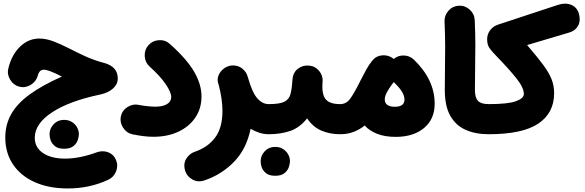

<svg xmlns="http://www.w3.org/2000/svg" viewBox="-20 -683 3246 1065"><path d="M198.2 -469.2Q234.9 -469.2 275.1 -454.1Q315.4 -439 359.6 -416.3Q403.8 -393.6 453.4 -370.8Q502.9 -348.1 558.6 -333.5Q633.3 -313 633.3 -247.6Q633.3 -216.3 607.2 -192.4Q581.1 -168.5 536.1 -158.7Q363.8 -122.6 268.3 -59.6Q172.9 3.4 172.9 81.1Q172.9 134.8 218.3 165.8Q263.7 196.8 341.8 196.8Q420.9 196.8 516.1 162.1Q549.8 149.9 580.6 161.9Q611.3 173.8 623.5 204.1Q636.7 235.4 623.8 267.8Q610.8 300.3 579.6 314.5Q476.6 362.3 356 362.3Q251 362.3 172.9 327.4Q94.7 292.5 52 228.8Q9.3 165 9.3 79.6Q9.3 9.3 41.5 -48.8Q73.7 -106.9 143.1 -158Q212.4 -209 323.2 -258.3Q250 -296.4 223.1 -296.4Q197.8 -296.4 189.5 -263.2Q180.2 -230 149.9 -211.9Q119.6 -193.8 87.4 -202.1Q54.7 -210.4 36.4 -241Q18.1 -271.5 26.4 -304.2Q44.9 -379.9 91.6 -424.6Q138.2 -469.2 198.2 -469.2ZM254.9 61Q254.9 30.3 277.6 6.1Q300.3 -18.1 334.5 -18.1Q359.9 -18.1 377.4 -7.3Q395 3.4 404.8 19Q417.5 39.1 417.5 61Q417.5 76.7 410.6 95.7Q403.8 114.7 386 128.4Q368.2 142.1 335.9 142.1Q302.7 142.1 285.4 128.2Q268.1 114.3 261.2 96.2Q254.9 79.1 254.9 61Z M650.4 -37.6Q657.7 -70.8 687.7 -89.6Q717.8 -108.4 750.5 -101.1Q772 -96.7 797.9 -94Q823.7 -91.3 841.8 -91.3Q882.8 -91.3 906.2 -105.5Q929.7 -119.6 929.7 -145Q929.7 -170.9 898.9 -216.3Q868.2 -261.7 810.1 -313.5Q784.7 -336.4 782.7 -371.6Q780.8 -406.7 803.2 -432.1Q826.2 -458 861.3 -460.2Q896.5 -462.4 921.9 -439.5Q1016.1 -355.5 1056.9 -285.2Q1097.7 -214.8 1097.7 -147.9Q1097.7 -82 1064 -31.7Q1030.3 18.6 970.2 47.1Q910.2 75.7 830.1 75.7Q803.7 75.7 774.9 72Q746.1 68.4 714.4 62Q681.6 54.7 662.6 24.9Q643.6 -4.9 650.4 -37.6Z M1191.4 -217.3Q1183.6 -238.8 1190.4 -259.8Q1197.3 -280.8 1214.4 -296.6Q1231.4 -312.5 1253.9 -317.9Q1265.6 -320.8 1277.8 -319.8Q1306.6 -318.4 1327.4 -299.8Q1348.1 -281.2 1354 -257.3Q1354.5 -255.9 1355 -254.4Q1378.4 -170.4 1407 -137.9Q1435.5 -105.5 1470.2 -105.5H1470.7Q1505.4 -105.5 1529.5 -81.1Q1553.7 -56.6 1553.7 -22Q1553.7 12.2 1529.5 36.9Q1505.4 61.5 1470.7 61.5H1470.2Q1443.8 61.5 1418.7 53.5Q1393.6 45.4 1370.1 31.2Q1347.7 142.6 1278.6 214.1Q1209.5 285.6 1113.3 317.9Q1076.2 330.1 1045.9 311.8Q1015.6 293.5 1006.8 263.7Q995.6 224.6 1013.7 196.5Q1031.7 168.5 1059.6 159.2Q1131.8 134.8 1172.9 80.8Q1213.9 26.9 1213.9 -68.4Q1213.9 -132.3 1192.9 -213.4Q1192.4 -215.3 1191.4 -217.3Z M1386.7 -22Q1386.7 -56.6 1411.6 -81.1Q1436.5 -105.5 1470.7 -105.5Q1529.8 -105.5 1556.4 -118.2Q1583 -130.9 1591.1 -160.4Q1599.1 -189.9 1602.1 -240.2Q1604.5 -278.8 1630.6 -300.3Q1656.7 -321.8 1691.9 -319.3Q1726.6 -317.4 1749.3 -290.8Q1772 -264.2 1769.5 -230.5Q1763.2 -163.1 1785.2 -134.3Q1807.1 -105.5 1866.2 -105.5H1866.7Q1901.4 -105.5 1925.5 -81.1Q1949.7 -56.6 1949.7 -22Q1949.7 12.2 1925.5 36.9Q1901.4 61.5 1866.7 61.5H1866.2Q1809.1 61.5 1762.2 41.3Q1715.3 21 1683.6 -26.4Q1642.1 25.4 1589.4 43.5Q1536.6 61.5 1470.7 61.5Q1436.5 61.5 1411.6 36.9Q1386.7 12.2 1386.7 -22ZM1425.8 210.9Q1425.8 180.2 1448.5 156Q1471.2 131.8 1505.4 131.8Q1530.8 131.8 1548.3 142.6Q1565.9 153.3 1575.7 168.9Q1588.4 189 1588.4 210.9Q1588.4 226.6 1581.5 245.6Q1574.7 264.6 1556.9 278.3Q1539.1 292 1506.8 292Q1473.6 292 1456.3 278.1Q1439 264.2 1432.1 246.1Q1425.8 229 1425.8 210.9Z M1783.2 -22Q1783.2 -56.6 1807.9 -81.1Q1832.5 -105.5 1866.7 -105.5Q1901.4 -105.5 1923.3 -136.5Q1945.3 -167.5 1976.1 -229.5Q1993.2 -263.7 2009.8 -293.7Q2026.4 -323.7 2044.4 -346.2Q2045.4 -347.7 2046.9 -348.6Q2062 -367.7 2085.7 -373.5Q2109.4 -379.4 2131.8 -373Q2148.9 -368.2 2162.6 -356.9L2164.1 -356Q2187.5 -376 2219.7 -375.2Q2252 -374.5 2275.4 -352.5Q2391.1 -241.2 2391.1 -107.4Q2391.1 -22.5 2332.3 26.9Q2273.4 76.2 2174.8 76.2Q2115.7 76.2 2072.8 59.6Q2029.8 43 2002.9 13.2Q1976.6 34.7 1942.6 48.1Q1908.7 61.5 1866.7 61.5Q1832.5 61.5 1807.9 36.9Q1783.2 12.2 1783.2 -22ZM2114.3 -132.3Q2114.3 -90.8 2170.4 -90.8Q2223.6 -90.8 2223.6 -130.9Q2223.6 -151.4 2209.5 -174.6Q2195.3 -197.8 2164.1 -227.5Q2149.4 -209 2139.6 -193.8Q2132.3 -182.1 2126.5 -171.9Q2114.3 -148.9 2114.3 -132.3Z M2447.3 -182.6Q2447.3 -248.5 2448.2 -306.4Q2449.2 -364.3 2449.2 -426Q2449.2 -487.8 2445.8 -564Q2444.8 -598.6 2468.3 -624.3Q2491.7 -649.9 2525.9 -651.4Q2560.1 -652.8 2585.9 -629.2Q2611.8 -605.5 2613.3 -570.8Q2616.7 -496.1 2616.7 -433.8Q2616.7 -371.6 2615.5 -312Q2614.3 -252.4 2614.3 -185.1Q2614.3 -141.1 2631.6 -123.3Q2648.9 -105.5 2690.4 -105.5H2690.9Q2725.6 -105.5 2749.8 -81.1Q2773.9 -56.6 2773.9 -22Q2773.9 12.2 2749.8 36.9Q2725.6 61.5 2690.9 61.5H2690.4Q2617.2 61.5 2562.5 37.1Q2507.8 12.7 2477.5 -41Q2447.3 -94.7 2447.3 -182.6Z M2606.9 -22Q2606.9 -56.6 2631.8 -81.1Q2656.7 -105.5 2690.9 -105.5Q2797.9 -105.5 2841.8 -121.6Q2885.7 -137.7 2885.7 -161.6Q2885.7 -196.8 2844.2 -248.8Q2802.7 -300.8 2732.9 -372.6Q2707.5 -398.4 2694.8 -416.7Q2682.1 -435.1 2682.1 -465.3Q2682.1 -492.7 2698.5 -515.1Q2714.8 -537.6 2744.1 -546.9L3075.7 -656.2Q3116.7 -669.4 3148.9 -656Q3181.2 -642.6 3191.4 -606Q3201.7 -567.9 3186.8 -540.3Q3171.9 -512.7 3138.7 -502.9L2903.8 -433.1Q2961.4 -366.2 2993.9 -322Q3026.4 -277.8 3040 -242.4Q3053.7 -207 3053.7 -166Q3053.7 -56.2 2965.8 2.7Q2877.9 61.5 2690.9 61.5Q2656.7 61.5 2631.8 36.9Q2606.9 12.2 2606.9 -22Z"/></svg>

Font: Mikhak Black
Style: Regular
Weight: 900
Designer: Amin Abedi
Version: Version 3.3